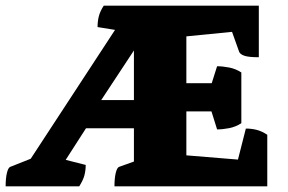

<svg xmlns="http://www.w3.org/2000/svg" viewBox="-37 -661 1020 681"><path d="M-17 0Q-17 -29 -12.5 -47.5Q-8 -66 -1 -69L72 -98L371 -555L309 -565Q309 -585 313.5 -603Q318 -621 331 -641H881V-458Q844 -458 829 -463.5Q814 -469 811 -478L786 -548L624 -532V-366H714L733 -426Q753 -426 776 -421.5Q799 -417 819 -404V-224Q799 -211 776 -206.5Q753 -202 733 -202L713 -266H624V-110L807 -95L835 -205Q855 -205 873 -200.5Q891 -196 911 -183V0H369Q369 -29 373.5 -47.5Q378 -66 385 -69L438 -88V-206H268L196 -94L267 -76Q267 -57 262.5 -39.5Q258 -22 244 0ZM322 -306H438V-482Z"/></svg>

Font: Petrona Black
Style: Regular
Weight: 900
Designer: Ringo R. Seeber
Foundry: Ringo R. Seeber
Version: Version 2.001; ttfautohint (v1.8.3)